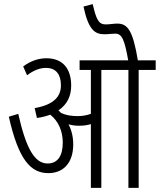

<svg xmlns="http://www.w3.org/2000/svg" viewBox="-20 -916 779 936"><path d="M337 -212C337 -249 329 -281 314 -310C331 -305 348 -303 365 -303C385 -303 404 -305 423 -311V0H474V-575H606V0H656V-575H739V-622H652C628 -766 603 -801 552 -801C534 -801 515 -797 495 -797C461 -797 449 -821 432 -896L387 -884C412 -766 445 -749 490 -749C508 -749 526 -752 542 -752C575 -752 587 -722 605 -622H368V-575H423V-361C401 -353 379 -350 359 -350C333 -350 303 -353 277 -366C273 -370 269 -374 265 -378C308 -407 327 -448 327 -499C327 -573 293 -632 206 -632C167 -632 127 -618 93 -592L112 -549C142 -572 173 -585 204 -585C254 -585 277 -552 277 -500C277 -448 246 -406 149 -389L160 -341C185 -344 206 -350 225 -357C264 -326 286 -278 286 -221C286 -156 261 -119 212 -119C147 -119 106 -197 69 -361L23 -347C71 -134 131 -72 216 -72C287 -72 337 -120 337 -212Z"/></svg>

Font: Noto Sans Devanagari ExtraCondensed Light
Style: Regular
Weight: 300
Width: 2
Designer: Jelle Bosma - Monotype Design Team
Foundry: Monotype Imaging Inc.
Version: Version 2.004